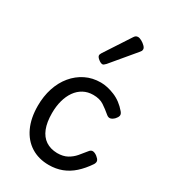

<svg xmlns="http://www.w3.org/2000/svg" viewBox="-207 -940 937 1059"><g transform="rotate(30 261.5 -410.0)"><path d="M278 19Q213 19 164.5 -11.5Q116 -42 89.5 -99Q63 -156 63 -234Q63 -295 80 -347Q97 -399 129 -437.5Q161 -476 204.5 -497.5Q248 -519 301 -519Q342 -519 389.5 -499.5Q437 -480 474 -436Q485 -423 482.5 -412Q480 -401 469 -389Q456 -376 444 -373.5Q432 -371 420 -381Q393 -404 366.5 -421.5Q340 -439 299 -439Q264 -439 236.5 -424Q209 -409 190 -382Q171 -355 161 -318.5Q151 -282 151 -238Q151 -180 166.5 -141Q182 -102 212 -82Q242 -62 285 -61Q323 -61 348.5 -75Q374 -89 393 -111Q412 -133 429 -155Q440 -170 453 -168.5Q466 -167 480 -156Q494 -145 497.5 -135Q501 -125 493 -111Q464 -68 431.5 -39Q399 -10 361 4.5Q323 19 278 19ZM257 -610Q246 -610 231 -622Q216 -634 216 -644Q216 -647 217 -650Q218 -653 222 -660L329 -824Q334 -832 339.5 -835.5Q345 -839 353 -839Q363 -839 376.5 -831.5Q390 -824 400.5 -813.5Q411 -803 411 -794Q411 -787 408.5 -782.5Q406 -778 399 -770L276 -623Q264 -610 257 -610Z"/></g></svg>

Font: Playwrite FR Moderne
Style: Regular
Weight: 400
Designer: Veronika Burian, José Scaglione
Foundry: TypeTogether
Version: Version 1.002